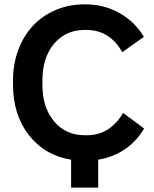

<svg xmlns="http://www.w3.org/2000/svg" viewBox="-20 -731 711 886"><path d="M308.1 134.8V5.9Q186 -14.2 113 -107.9Q40 -201.7 40 -340.8V-359.9Q40 -436 64.7 -501.5Q89.4 -566.9 132.6 -612.8Q175.8 -658.7 236.8 -684.8Q297.9 -710.9 369.1 -710.9H376Q459.5 -710.9 530.8 -671.1Q602.1 -631.3 644 -561L543.9 -490.2Q517.1 -539.6 475.3 -566.2Q433.6 -592.8 378.9 -592.8H370.1Q283.2 -592.8 229.5 -529.1Q175.8 -465.3 175.8 -359.9V-339.8Q175.8 -234.4 229.7 -170.7Q283.7 -106.9 372.1 -106.9H381.8Q436 -106.9 478.3 -134.3Q520.5 -161.6 547.9 -210L645 -138.2Q610.8 -79.1 555.9 -42Q501 -4.9 433.1 5.9V134.8Z"/></svg>

Font: Fixel Text SemiBold
Style: Regular
Weight: 600
Width: 4
Designer: AlfaBravo + MacPaw
Foundry: Kyrylo Tkachov, Marchela Mozhyna, Serhii Makarenko, Maria Weinstein, Zakhar Kryvoshyya
Version: Version 1.211